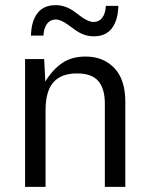

<svg xmlns="http://www.w3.org/2000/svg" viewBox="-20 -731 583 751"><path d="M78.1 0V-500H152.8L157.2 -412.1Q186.5 -459.5 223.4 -484.6Q260.3 -509.8 314.9 -509.8Q384.3 -509.8 427.2 -464.8Q470.2 -419.9 470.2 -332V0H390.1V-325.2Q390.1 -384.3 364.5 -414.1Q338.9 -443.8 280.8 -443.8Q219.2 -443.8 188.7 -408.9Q158.2 -374 158.2 -299.8V0ZM101.1 -591.8Q102.5 -648.4 126.7 -679.7Q150.9 -710.9 198.2 -710.9Q236.8 -710.9 272.9 -684.1L295.9 -667Q325.7 -645 346.2 -645Q367.2 -645 379.9 -661.6Q392.6 -678.2 394 -708H442.9Q441.4 -651.4 417.5 -620.1Q393.6 -588.9 346.2 -588.9Q307.6 -588.9 271 -616.2L248 -632.8Q218.3 -654.8 198.2 -654.8Q177.2 -654.8 164.3 -638.2Q151.4 -621.6 149.9 -591.8Z"/></svg>

Font: TASA Orbiter Text
Style: Regular
Weight: 400
Designer: Weizhong Zhang
Version: Version 1.000;Glyphs 3.1.2 (3151)